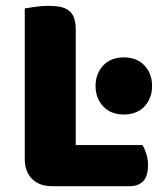

<svg xmlns="http://www.w3.org/2000/svg" viewBox="-20 -636 567 659"><path d="M158 3Q115 3 90 -22Q65 -47 65 -90V-607Q76 -609 100 -612.5Q124 -616 146 -616Q169 -616 186.5 -612.5Q204 -609 216 -600Q228 -591 234 -575Q240 -559 240 -533V-138H469Q476 -127 482 -108.5Q488 -90 488 -70Q488 -30 471 -13.5Q454 3 426 3ZM308 -341Q308 -383 334 -411Q360 -439 405 -439Q450 -439 476 -411Q502 -383 502 -341Q502 -299 476 -271Q450 -243 405 -243Q360 -243 334 -271Q308 -299 308 -341Z"/></svg>

Font: Baloo Tammudu
Style: Regular
Weight: 400
Designer: Omkar Shende and Ek Type
Foundry: Ek Type
Version: Version 1.007;PS 1.000;hotconv 1.0.88;makeotf.lib2.5.647800